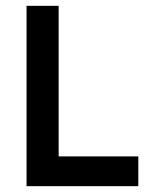

<svg xmlns="http://www.w3.org/2000/svg" viewBox="-20 -638 514 658"><path d="M71 -618H181V-102H454V0H71Z"/></svg>

Font: Athiti SemiBold
Style: Regular
Weight: 600
Designer: CadsonDemak Team
Foundry: CadsonDemak
Version: Version 1.032